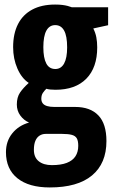

<svg xmlns="http://www.w3.org/2000/svg" viewBox="-20 -575 498 835"><path d="M196.3 240.2Q105.5 240.2 55.7 200.2Q5.9 160.2 5.9 86.9Q5.9 39.1 33.4 4.9Q61 -29.3 106.4 -42Q83.5 -51.8 68.4 -72.5Q53.2 -93.3 53.2 -120.6Q53.2 -151.9 67.1 -172.4Q81.1 -192.9 105 -214.4Q74.2 -234.4 55.7 -276.9Q37.1 -319.3 37.1 -370.1Q37.1 -428.7 58.3 -470.2Q79.6 -511.7 120.4 -533.4Q161.1 -555.2 219.7 -555.2Q237.8 -555.2 251.2 -553.5Q264.6 -551.8 274.7 -549.1Q284.7 -546.4 292 -543.5H450.2V-465.3L385.7 -451.2Q395 -433.1 398.9 -413.1Q402.8 -393.1 402.8 -369.1Q402.8 -281.2 355.5 -232.9Q308.1 -184.6 221.2 -184.6Q194.3 -184.6 181.6 -189Q173.8 -181.6 166.7 -171.4Q159.7 -161.1 159.7 -145.5Q159.7 -133.8 165.8 -125.7Q171.9 -117.7 184.6 -113.8Q197.3 -109.9 216.3 -109.9H307.1Q372.6 -109.9 407.7 -73.2Q442.9 -36.6 442.9 38.6Q442.9 135.7 380.1 188Q317.4 240.2 196.3 240.2ZM205.6 143.1Q245.1 143.1 270.5 133.3Q295.9 123.5 308.1 104.7Q320.3 85.9 320.3 59.1Q320.3 37.6 314 26.6Q307.6 15.6 292.2 11.5Q276.9 7.3 250 7.3H178.7Q163.6 7.3 151.9 14.9Q140.1 22.5 133.8 37.6Q127.4 52.7 127.4 76.7Q127.4 109.4 148.4 126.2Q169.4 143.1 205.6 143.1ZM220.7 -274.9Q245.6 -274.9 258.8 -298.8Q272 -322.8 272 -369.1Q272 -418.5 258.8 -442.1Q245.6 -465.8 220.2 -465.8Q194.8 -465.8 181.6 -441.7Q168.5 -417.5 168.5 -369.6Q168.5 -323.2 181.2 -299.1Q193.8 -274.9 220.7 -274.9Z"/></svg>

Font: Open Sans Condensed
Style: Regular
Weight: 400
Width: 3
Designer: Monotype Design Team
Foundry: Monotype Imaging Inc.
Version: Version 3.000